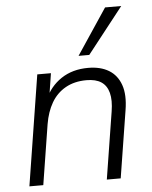

<svg xmlns="http://www.w3.org/2000/svg" viewBox="-53 -796 667 840"><g transform="rotate(-5 280.0 -375.5)"><path d="M42 0 119 -485H179L161 -370H150Q175 -428 224.5 -461Q274 -494 343 -494Q397 -494 433.5 -472Q470 -450 485.5 -406Q501 -362 490 -295L443 0H382L429 -295Q437 -344 428.5 -376.5Q420 -409 396 -425Q372 -441 331 -441Q278 -441 239 -419Q200 -397 177 -357.5Q154 -318 145 -264L103 0ZM306 -550 440 -751H511L353 -550Z"/></g></svg>

Font: Nunito Sans 12pt ExtraLight 12pt Light
Style: Italic
Weight: 300
Italic angle: -9°
Version: Version 3.101;gftools[0.9.27]